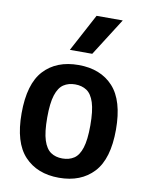

<svg xmlns="http://www.w3.org/2000/svg" viewBox="-90 -872 722 946"><g transform="rotate(10 271.0 -399.0)"><path d="M271 10Q162 10 98.5 -57.5Q35 -125 35 -271Q35 -418.5 97.8 -486.2Q160.5 -554 271 -554Q381.5 -554 444.2 -485.8Q507 -417.5 507 -272Q507 -125.5 443.8 -57.8Q380.5 10 271 10ZM271 -86.5Q305 -86.5 329.2 -102.5Q353.5 -118.5 366.2 -158.5Q379 -198.5 379 -270.5Q379 -344 366 -384.5Q353 -425 328.8 -441Q304.5 -457 271 -457Q237.5 -457 213.2 -441Q189 -425 176 -385Q163 -345 163 -272.5Q163 -199.5 176 -159.2Q189 -119 213 -102.8Q237 -86.5 271 -86.5ZM215 -620 315.5 -808H446.5L327 -620Z"/></g></svg>

Font: Encode Sans SmCnd SmBold
Style: Regular
Weight: 600
Width: 4
Designer: Multiple Designers
Foundry: Impallari Type
Version: Version 3.002; ttfautohint (v1.8.3) -l 8 -r 50 -G 200 -x 14 